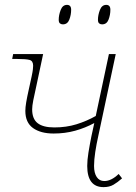

<svg xmlns="http://www.w3.org/2000/svg" viewBox="-20 -758 560 788"><path d="M200 -210Q147 -210 115.5 -232.5Q84 -255 84 -303Q84 -317 87.5 -338Q91 -359 98 -390Q106 -426 110 -445Q114 -464 115 -473.5Q116 -483 116 -488Q116 -508 101.5 -512Q87 -516 52 -516H30L34 -536H157L130 -409Q121 -369 116.5 -346Q112 -323 112 -309Q112 -270 134.5 -252.5Q157 -235 203 -235Q252 -235 294 -248Q336 -261 373 -282L427 -536H455L383 -198Q376 -167 371 -134.5Q366 -102 366 -77Q366 -48 377 -31.5Q388 -15 408 -15Q437 -15 467 -44L481 -26Q463 -10 446 0Q429 10 405 10Q338 10 338 -77Q338 -101 343 -132Q348 -163 355 -198L367 -253Q330 -233 288.5 -221.5Q247 -210 200 -210ZM399 -658Q392 -658 387 -662Q382 -666 382 -677Q382 -696 390 -717Q398 -738 416 -738Q433 -738 433 -718Q433 -697 425.5 -677.5Q418 -658 399 -658ZM238 -658Q231 -658 226 -662Q221 -666 221 -677Q221 -696 229 -717Q237 -738 255 -738Q272 -738 272 -718Q272 -697 264.5 -677.5Q257 -658 238 -658Z"/></svg>

Font: Noto Serif Thin
Style: Italic
Weight: 100
Italic angle: -12°
Designer: Monotype Design Team
Foundry: Monotype Imaging Inc.
Version: Version 2.014; ttfautohint (v1.8.4.7-5d5b)